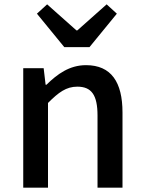

<svg xmlns="http://www.w3.org/2000/svg" viewBox="-20 -864 664 884"><path d="M87 -550V0H201V-390C250 -439 285 -465 336 -465C401 -465 429 -427 429 -332V0H544V-346C544 -486 492 -564 376 -564C300 -564 244 -523 194 -474H190L181 -550ZM276 -647H392L518 -801L471 -844L336 -724H332L197 -844L150 -801Z"/></svg>

Font: Kinto Sans Med
Style: Regular
Weight: 500
Designer: Authors: Ryoko NISHIZUKA  (kana & ideographs); Paul D. Hunt (Latin, Greek & Cyrillic); Wenlong ZHANG  (bopomofo); Sandol
Foundry: Adobe Systems Incorporated, ookami Inc.
Version: Version 0.001